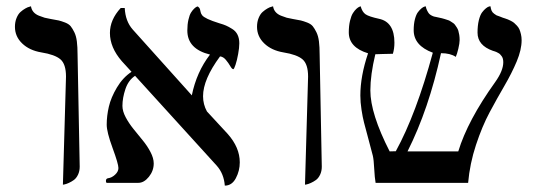

<svg xmlns="http://www.w3.org/2000/svg" viewBox="-20 -579 1705 608"><path d="M179.2 5.9 189 -336.4Q189 -376 171.4 -391.1Q153.8 -406.2 110.8 -413.1Q73.2 -419.4 50.3 -441.4Q27.3 -463.4 27.3 -494.1Q27.3 -509.8 32.5 -522.2Q37.6 -534.7 45.2 -541.3Q52.7 -547.9 60.3 -552.2Q67.9 -556.6 73.2 -557.6L78.1 -559.1Q79.6 -548.8 85.9 -541.3Q92.3 -533.7 103.3 -529.3Q114.3 -524.9 121.3 -522.9Q128.4 -521 140.1 -519Q157.7 -516.1 166 -514.2Q174.3 -512.2 186.3 -507.6Q198.2 -502.9 203.9 -495.8Q209.5 -488.8 215.3 -477.1Q221.2 -465.3 223.4 -447.8Q225.6 -430.2 225.6 -406.2L232.4 -51.3Q232.4 -37.1 227.1 -25.9Q221.7 -14.6 213.9 -9Q206.1 -3.4 198 0.2Q189.9 3.9 184.6 4.9Z M737.8 -441.9Q737.8 -427.7 734.1 -407.7Q730.5 -387.7 725.8 -373.8Q721.2 -359.9 718.8 -359.9Q714.8 -359.9 709.2 -369.6Q703.6 -379.4 695.3 -389.4Q687 -399.4 676.8 -400.4Q623 -327.6 623 -274.4Q623 -248.5 635.3 -226.1L701.2 -154.8Q739.3 -111.8 739.3 -64.9Q739.3 -38.1 726.8 -14.6Q714.4 8.8 691.9 8.8Q689 -28.8 666.5 -54.2L407.7 -338.9Q386.7 -325.2 377.2 -297.1Q367.7 -269 367.7 -243.7Q367.7 -227.1 377.9 -207.8Q388.2 -188.5 402.6 -170.7Q417 -152.8 431.6 -135Q446.3 -117.2 456.5 -97.7Q466.8 -78.1 466.8 -61.5Q466.8 -38.1 451.4 -19Q436 0 418 0H317.4Q315.4 -2.4 315.4 -5.9Q315.4 -13.7 322.3 -14.6Q334 -16.1 344.5 -25.9Q355 -35.6 355 -46.9Q355 -60.1 336.4 -110.6Q317.9 -161.1 317.9 -184.1Q317.9 -211.9 324.7 -241.2Q331.5 -270.5 350.3 -302Q369.1 -333.5 396.5 -351.6L365.7 -385.3Q328.1 -428.7 328.1 -474.6Q328.1 -516.6 362.3 -553.7H375Q377 -511.7 400.4 -485.4L585.9 -278.8L587.4 -276.9Q602.5 -351.1 645 -406.2Q573.2 -423.8 573.2 -482.4Q573.2 -501.5 576.7 -516.6Q580.1 -531.7 585 -539.3Q589.8 -546.9 594.7 -551.5Q599.6 -556.2 603 -557.6L606.4 -558.6Q611.8 -554.7 613.3 -549.6Q614.7 -544.4 615.5 -540.3Q616.2 -536.1 620.1 -530.8Q624 -525.4 637.5 -519Q650.9 -512.7 674.3 -505.4Q688 -501.5 695.8 -498Q703.6 -494.6 715.1 -487.5Q726.6 -480.5 732.2 -469Q737.8 -457.5 737.8 -441.9Z M945.8 5.9 955.6 -336.4Q955.6 -376 938 -391.1Q920.4 -406.2 877.4 -413.1Q839.8 -419.4 816.9 -441.4Q793.9 -463.4 793.9 -494.1Q793.9 -509.8 799.1 -522.2Q804.2 -534.7 811.8 -541.3Q819.3 -547.9 826.9 -552.2Q834.5 -556.6 839.8 -557.6L844.7 -559.1Q846.2 -548.8 852.5 -541.3Q858.9 -533.7 869.9 -529.3Q880.9 -524.9 887.9 -522.9Q895 -521 906.7 -519Q924.3 -516.1 932.6 -514.2Q940.9 -512.2 952.9 -507.6Q964.8 -502.9 970.5 -495.8Q976.1 -488.8 981.9 -477.1Q987.8 -465.3 990 -447.8Q992.2 -430.2 992.2 -406.2L999 -51.3Q999 -37.1 993.7 -25.9Q988.3 -14.6 980.5 -9Q972.7 -3.4 964.6 0.2Q956.5 3.9 951.2 4.9Z M1631.8 -451.7Q1631.8 -421.4 1616.2 -384.3Q1600.6 -347.2 1577.4 -307.4Q1554.2 -267.6 1530.5 -223.4Q1506.8 -179.2 1487.3 -120.1Q1467.8 -61 1462.4 0H1169.4Q1166.5 -16.1 1165 -44.7Q1163.6 -73.2 1160.6 -85.9Q1155.3 -106.9 1146.2 -140.4Q1137.2 -173.8 1132.8 -190.7Q1128.4 -207.5 1124.8 -231.4Q1121.1 -255.4 1121.1 -276.4Q1121.1 -337.9 1145.5 -410.2Q1084.5 -428.7 1084.5 -476.6Q1084.5 -497.1 1088.4 -513.2Q1092.3 -529.3 1097.7 -537.6Q1103 -545.9 1108.6 -551Q1114.3 -556.2 1118.2 -557.6L1122.1 -559.1Q1127 -541 1137.7 -533.7Q1148.4 -526.4 1180.2 -519.5Q1229 -509.3 1229 -443.8Q1229 -424.8 1224.1 -408.7Q1209 -408.7 1192.4 -408Q1175.8 -407.2 1168.5 -407.2Q1152.8 -341.8 1152.8 -292.5Q1152.8 -219.2 1213.9 -99.6L1233.4 -100.1Q1297.9 -217.8 1350.6 -412.1Q1290 -434.6 1290 -483.4Q1290 -502.9 1293.9 -518.1Q1297.9 -533.2 1303.5 -540.5Q1309.1 -547.9 1314.7 -552.5Q1320.3 -557.1 1324.2 -558.1L1328.1 -559.1Q1329.6 -551.3 1332.8 -545.2Q1335.9 -539.1 1338.6 -535.9Q1341.3 -532.7 1346.4 -530Q1351.6 -527.3 1354.5 -526.6Q1357.4 -525.9 1363.5 -524.7Q1369.6 -523.4 1371.6 -522.9Q1372.6 -522.9 1379.4 -521.2Q1386.2 -519.5 1387.9 -518.8Q1389.6 -518.1 1396.2 -516.1Q1402.8 -514.2 1405 -512.5Q1407.2 -510.7 1412.6 -507.6Q1418 -504.4 1420.4 -501Q1422.9 -497.6 1426.3 -492.4Q1429.7 -487.3 1431.4 -481.7Q1433.1 -476.1 1434.3 -468.5Q1435.5 -460.9 1435.5 -452.1Q1435.5 -442.4 1431.4 -424.8Q1427.2 -407.2 1423.3 -398.9Q1406.2 -410.6 1376.5 -410.6Q1337.9 -233.4 1270.5 -99.6H1431.2Q1460.9 -197.3 1547.9 -318.8Q1573.7 -355 1573.7 -381.8Q1573.7 -387.7 1572.5 -392.6Q1571.3 -397.5 1568.6 -401.1Q1565.9 -404.8 1563.5 -407.2Q1561 -409.7 1557.1 -411.6Q1553.2 -413.6 1551.3 -414.6Q1549.3 -415.5 1545.4 -416.7Q1541.5 -418 1541 -418Q1492.2 -435.1 1492.2 -475.6Q1492.2 -498 1496.3 -514.9Q1500.5 -531.7 1506.6 -539.8Q1512.7 -547.9 1518.8 -552.7Q1524.9 -557.6 1529.3 -558.6L1533.2 -559.1Q1534.2 -551.3 1536.6 -545.4Q1539.1 -539.6 1544.7 -535.6Q1550.3 -531.7 1552.2 -530.5Q1554.2 -529.3 1563.5 -526.4L1572.3 -522.9Q1572.8 -522.9 1578.9 -520.8Q1585 -518.6 1587.9 -517.6Q1590.8 -516.6 1597.4 -513.2Q1604 -509.8 1607.9 -506.6Q1611.8 -503.4 1616.9 -497.8Q1622.1 -492.2 1624.8 -486.1Q1627.4 -480 1629.6 -470.9Q1631.8 -461.9 1631.8 -451.7Z"/></svg>

Font: Libertinage
Style: l
Weight: 400
Designer: OSP
Foundry: OSP
Version: Version 1.0; 2008; OFL relea